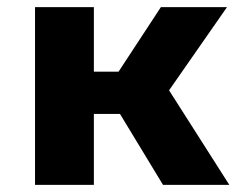

<svg xmlns="http://www.w3.org/2000/svg" viewBox="-20 -520 690 540"><path d="M78.5 0V-500H244V-318.5H313.5L432.5 -500H618.5L455.5 -266L625 0H438.5L317.5 -199.5H244V0Z"/></svg>

Font: Trispace
Style: Bold
Weight: 700
Designer: Tyler Finck
Foundry: Etcetera Type Company
Version: Version 1.210; ttfautohint (v1.8.3)